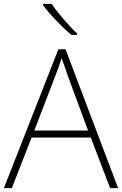

<svg xmlns="http://www.w3.org/2000/svg" viewBox="-20 -970 630 990"><path d="M247 -950H202V-943C234 -899 297 -833 348 -790H377V-798C335 -837 274 -907 247 -950ZM548 0H589L318 -716H281L0 0H41L143 -261H448ZM330 -578 434 -297H157L265 -578C275 -604 288 -638 298 -670C310 -636 323 -600 330 -578Z"/></svg>

Font: Noto Sans Ethiopic ExtraLight
Style: Regular
Weight: 200
Designer: Monotype Design Team
Foundry: Monotype Imaging Inc.
Version: Version 2.102